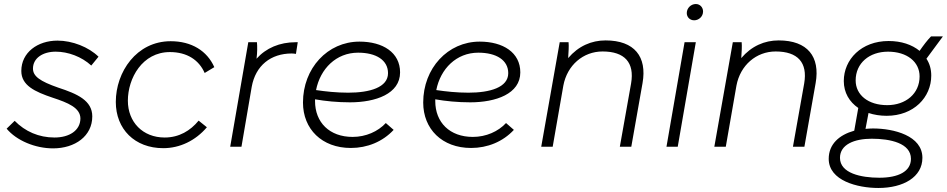

<svg xmlns="http://www.w3.org/2000/svg" viewBox="-20 -730 4710 955"><path d="M244 8C353 8 439 -53 439 -151C439 -230 365 -263 270 -294C178 -326 144 -351 144 -389C144 -441 193 -473 257 -473C319 -473 386 -448 434 -404L470 -448C421 -496 340 -528 266 -528C167 -528 86 -469 86 -377C86 -305 153 -274 242 -244C318 -219 380 -194 380 -140C379 -81 325 -46 251 -46C173 -46 105 -76 53 -129L13 -90C62 -31 155 8 244 8Z M792 7C874 7 952 -30 1009 -97L968 -130C927 -80 871 -46 799 -46C690 -46 616 -123 616 -229C616 -341 688 -471 825 -471C911 -471 970 -431 998 -367L1046 -396C1010 -477 933 -525 829 -525C659 -525 556 -372 556 -223C556 -88 650 7 792 7Z M1125 0H1181L1232 -298C1251 -404 1327 -464 1431 -464C1438 -464 1445 -463 1452 -462L1461 -520H1451C1371 -520 1303 -491 1256 -438C1260 -468 1260 -500 1258 -520H1215Z M1725 6C1807 6 1883 -25 1938 -84L1899 -118C1860 -76 1800 -49 1734 -49C1619 -49 1547 -121 1547 -227V-236C1598 -227 1658 -221 1721 -221C1848 -221 1970 -263 1970 -370C1970 -469 1884 -523 1768 -523C1609 -523 1487 -390 1487 -220C1487 -88 1581 6 1725 6ZM1552 -282C1573 -388 1652 -468 1761 -468C1851 -468 1910 -431 1910 -366C1910 -295 1819 -269 1712 -269C1654 -269 1599 -275 1552 -282Z M2323 6C2405 6 2481 -25 2536 -84L2497 -118C2458 -76 2398 -49 2332 -49C2217 -49 2145 -121 2145 -227V-236C2196 -227 2256 -221 2319 -221C2446 -221 2568 -263 2568 -370C2568 -469 2482 -523 2366 -523C2207 -523 2085 -390 2085 -220C2085 -88 2179 6 2323 6ZM2150 -282C2171 -388 2250 -468 2359 -468C2449 -468 2508 -431 2508 -366C2508 -295 2417 -269 2310 -269C2252 -269 2197 -275 2150 -282Z M2672 0H2729L2782 -304C2801 -406 2881 -474 2977 -474C3087 -474 3137 -419 3119 -315L3063 0H3120L3176 -317C3199 -448 3136 -529 2992 -529C2922 -529 2857 -501 2806 -441C2808 -472 2810 -500 2808 -520H2764Z M3295 0H3351L3441 -520H3385ZM3433 -629C3455 -629 3477 -647 3477 -673C3477 -693 3462 -710 3441 -710C3417 -710 3396 -690 3396 -665C3396 -645 3411 -629 3433 -629Z M3533 0H3590L3643 -304C3662 -406 3742 -474 3838 -474C3948 -474 3998 -419 3980 -315L3924 0H3981L4037 -317C4060 -448 3997 -529 3853 -529C3783 -529 3718 -501 3667 -441C3669 -472 3671 -500 3669 -520H3625Z M4390 -154C4525 -154 4612 -246 4612 -354C4612 -386 4604 -414 4588 -438L4670 -549H4611C4593 -531 4572 -503 4554 -477C4516 -508 4463 -526 4400 -526C4264 -526 4177 -434 4177 -327C4177 -269 4205 -223 4249 -193L4229 -80C4154 -59 4102 -13 4102 60C4102 169 4246 205 4349 205C4473 205 4568 151 4568 55C4568 -55 4426 -91 4322 -91C4310 -91 4297 -90 4285 -89L4300 -168C4327 -159 4358 -154 4390 -154ZM4354 154C4263 154 4158 132 4158 55C4158 -11 4229 -40 4316 -40C4408 -40 4511 -18 4511 60C4511 123 4448 154 4354 154ZM4393 -207C4298 -207 4236 -258 4236 -330C4236 -416 4304 -473 4397 -473C4492 -473 4554 -422 4554 -350C4554 -264 4485 -207 4393 -207Z"/></svg>

Font: Fixel Display Light
Style: Italic
Weight: 300
Italic angle: -10°
Designer: AlfaBravo + MacPaw
Foundry: Kyrylo Tkachov, Marchela Mozhyna, Serhii Makarenko, Maria Weinstein, Zakhar Kryvoshyya
Version: Version 1.210;Glyphs 3.2 (3217)